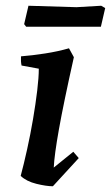

<svg xmlns="http://www.w3.org/2000/svg" viewBox="-20 -636 386 668"><path d="M115 -397 55 -408Q52 -422 53 -440Q92 -443 137 -450Q182 -457 220 -468L237 -437Q201 -276 185 -186Q169 -96 167 -53L235 -108L254 -86L164 12Q141 12 106.5 3.5Q72 -5 52 -24Q63 -65 74.5 -117Q86 -169 95 -222Q104 -275 109.5 -321Q115 -367 115 -397ZM71 -543 64 -552 79 -616 246 -611 332 -616 346 -608 331 -543Z"/></svg>

Font: Labrada SemiBold
Style: Italic
Weight: 600
Italic angle: -7°
Designer: Mercedes Jáuregui
Foundry: Omnibus-Type Team
Version: Version 1.000; ttfautohint (v1.8.4.7-5d5b)